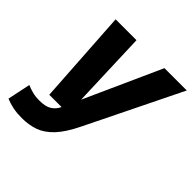

<svg xmlns="http://www.w3.org/2000/svg" viewBox="-248 -678 1015 1015"><g transform="rotate(45 260.0 -170.0)"><path d="M64 190Q27 190 -2.5 184Q-32 178 -58 167L-31 38Q-11 47 12.5 53Q36 59 64 59Q110 59 134.5 43.5Q159 28 172 0L411 -530H578L318 0Q280 78 241 119Q202 160 159 175Q116 190 64 190ZM80 0 46 -530H202L221 0Z"/></g></svg>

Font: Radio Canada Big
Style: Bold Italic
Weight: 700
Italic angle: -12°
Designer: Étienne Aubert Bonn
Foundry: Coppers and Brasses
Version: Version 1.001